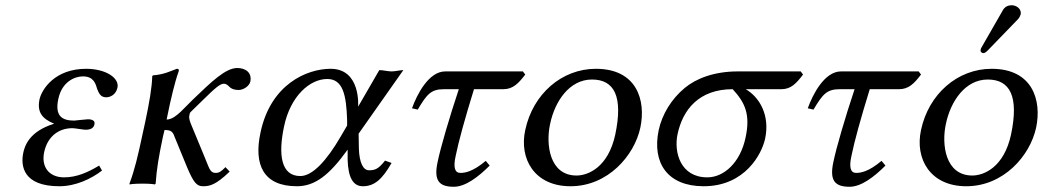

<svg xmlns="http://www.w3.org/2000/svg" viewBox="-20 -702 3987 734"><path d="M149 -121C161 -177 201 -212 257 -212C266 -212 299 -206 307 -206C330 -206 339 -215 341 -227C344 -239 335 -246 316 -246C311 -246 265 -241 264 -241C221 -241 188 -255 203 -324C217 -390 266 -410 297 -410C336 -410 345 -385 351 -363C358 -346 364 -330 386 -330C399 -330 423 -338 429 -367C437 -403 386 -439 309 -439C191 -439 140 -362 131 -322C121 -272 142 -248 187 -229C89 -199 74 -141 69 -118C58 -66 70 10 207 10C270 10 330 -19 370 -50L359 -69C314 -42 272 -24 225 -24C165 -24 137 -67 149 -121Z M663 -429C665 -436 663 -439 656 -439C629 -429 606 -417 565 -414L562 -411C561 -368 551 -310 535 -235L523 -180C507 -105 495 -54 475 0V3C475 3 490 0 525 0C559 0 572 3 572 3L575 0C579 -57 587 -104 603 -180L609 -205C632 -205 640 -200 647 -180L695 -63C720 -4 732 10 756 10C782 10 805 5 858 -46L842 -63C825 -46 818 -41 804 -41C782 -41 780 -60 760 -107L712 -223C707 -235 701 -250 704 -261C705 -266 705 -270 709 -274L753 -317C802 -365 821 -382 836 -382C842 -382 850 -378 856 -371C863 -363 875 -358 892 -358C911 -358 933 -373 937 -390C944 -425 918 -442 887 -442C842 -442 788 -389 718 -322L671 -275C656 -261 637 -245 617 -245L630 -307C630 -307 648 -389 663 -429Z M1351 -191 1522 -434C1509 -434 1492 -429 1477 -429C1462 -429 1445 -434 1430 -434L1349 -294C1349 -294 1361 -439 1244 -439C1153 -439 1015 -380 976 -196C949 -72 987 10 1115 10C1183 10 1238 -31 1309 -130V-91C1311 -23 1330 10 1367 10C1411 10 1441 -16 1477 -79L1452 -88C1428 -58 1416 -51 1391 -51C1368 -51 1354 -80 1352 -133ZM1307 -222 1283 -181C1228 -86 1174 -29 1128 -29C1054 -29 1043 -111 1066 -219C1090 -334 1164 -400 1231 -400C1291 -400 1304 -339 1307 -243Z M1682 -429C1619 -429 1574 -341 1555 -288L1577 -283C1613 -344 1629 -361 1678 -361H1734C1698 -253 1664 -137 1653 -83C1637 -10 1660 12 1715 12C1759 12 1808 -25 1852 -69L1837 -87C1787 -45 1757 -41 1740 -41C1719 -41 1712 -61 1722 -106C1733 -161 1758 -251 1792 -361H1904C1941 -361 1962 -383 1988 -417L1979 -429Z M1988 -205C1964 -95 2023 10 2161 10C2304 10 2405 -107 2428 -214C2450 -318 2415 -439 2258 -439C2127 -439 2017 -342 1988 -205ZM2243 -398C2328 -398 2363 -334 2332 -187C2305 -63 2229 -31 2184 -31C2080 -31 2066 -151 2083 -228C2101 -315 2157 -398 2243 -398Z M2967 -361C3004 -361 3024 -383 3050 -417L3041 -429H2800C2709 -429 2640 -401 2598 -366C2547 -324 2511 -265 2498 -204C2472 -78 2533 10 2670 10C2829 10 2893 -115 2905 -172C2924 -261 2884 -330 2831 -361ZM2684 -24C2581 -24 2556 -120 2570 -188C2590 -283 2652 -361 2781 -361C2827 -311 2850 -266 2830 -175C2810 -81 2748 -24 2684 -24Z M3195 -429C3132 -429 3087 -341 3068 -288L3090 -283C3126 -344 3142 -361 3191 -361H3247C3211 -253 3177 -137 3166 -83C3150 -10 3173 12 3228 12C3272 12 3321 -25 3365 -69L3350 -87C3300 -45 3270 -41 3253 -41C3232 -41 3225 -61 3235 -106C3246 -161 3271 -251 3305 -361H3417C3454 -361 3475 -383 3501 -417L3492 -429Z M3501 -205C3477 -95 3536 10 3674 10C3817 10 3918 -107 3941 -214C3963 -318 3928 -439 3771 -439C3640 -439 3530 -342 3501 -205ZM3756 -398C3841 -398 3876 -334 3845 -187C3818 -63 3742 -31 3697 -31C3593 -31 3579 -151 3596 -228C3614 -315 3670 -398 3756 -398ZM3847 -682C3834 -682 3822 -676 3815 -665L3733 -522C3731 -519 3729 -515 3729 -512C3727 -505 3732 -499 3740 -499C3744 -499 3750 -503 3754 -507L3872 -629C3877 -634 3880 -642 3882 -647C3886 -667 3867 -682 3847 -682Z"/></svg>

Font: Libertinus Sans
Style: Italic
Weight: 400
Italic angle: -12°
Designer: Philipp H. Poll, Khaled Hosny
Foundry: Caleb Maclennan
Version: Version 7.050;RELEASE